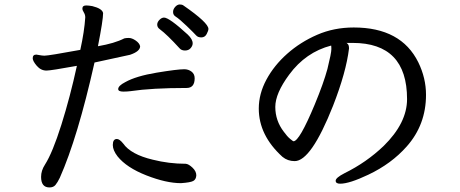

<svg xmlns="http://www.w3.org/2000/svg" viewBox="-20 -803 2040 851"><path d="M782.2 8.8Q716.8 8.8 628.9 -25.6Q541 -60.1 501 -109.9Q480 -137.2 480 -160.2Q480 -187 498 -187Q509.8 -187 525.9 -167Q560.1 -118.2 657.2 -95.2Q729 -77.1 803.2 -77.1Q815.9 -76.2 833 -60.1Q850.1 -43.9 850.1 -25.9Q849.1 -7.8 836.7 -1Q824.2 5.9 782.2 8.8ZM526.9 -397Q503.9 -397 503.9 -408.2Q503.9 -422.9 535.2 -439Q583 -465.8 674.6 -481Q766.1 -496.1 796.9 -496.1Q814.9 -496.1 828.9 -485.6Q842.8 -475.1 842.8 -456.1Q842.8 -413.1 807.1 -413.1Q652.8 -413.1 558.1 -398.9Q543 -397 526.9 -397ZM775.9 -588.9Q720.2 -649.9 689 -672.9Q676.8 -681.2 676.8 -693.8Q676.8 -705.1 686.8 -715.1Q696.8 -725.1 707 -725.1Q730 -725.1 812 -649.9Q834 -628.9 834 -610.8Q834 -600.1 825 -589.6Q815.9 -579.1 800 -579.1Q784.2 -579.1 775.9 -588.9ZM199.2 27.8Q162.1 27.8 162.1 -19Q162.1 -46.9 179.2 -73.2Q212.9 -126 252 -250Q291 -374 320.8 -511.2Q205.1 -490.2 186 -490.2Q161.1 -490.2 143.1 -511.2Q125 -532.2 125 -544.9Q125 -561 141.1 -561Q145 -561 165 -557.1L176.8 -556.2Q195.8 -556.2 335.9 -582Q354 -664.1 357.9 -726.1Q357.9 -737.8 351.6 -747.8Q345.2 -757.8 345.2 -765.1Q345.2 -778.8 361.8 -778.8Q373 -778.8 389.2 -775.9Q433.1 -765.1 437 -745.1Q437 -713.9 414.1 -598.1Q487.8 -610.8 530.8 -632.8Q538.1 -634.8 550.8 -634.8Q564.9 -634.8 581.5 -623.3Q598.1 -611.8 601.1 -598.1Q601.1 -575.2 556.2 -560.1L398.9 -525.9Q324.2 -192.9 245.1 -15.1Q234.9 5.9 225.8 16.8Q216.8 27.8 199.2 27.8ZM872.1 -637.2Q856.9 -637.2 848.9 -646.5Q840.8 -655.8 807.9 -687.5Q774.9 -719.2 757.8 -730Q747.1 -736.8 747.1 -750Q747.1 -762.2 756.6 -772.7Q766.1 -783.2 776.9 -783.2Q787.1 -783.2 793 -778.8Q903.8 -702.1 903.8 -674.8Q903.8 -667 896 -652.1Q888.2 -637.2 872.1 -637.2Z M1280.8 -176.8Q1307.1 -176.8 1375 -339.8Q1414.1 -434.1 1431.2 -497.1Q1448.7 -567.9 1448.7 -585Q1448.7 -598.1 1447.8 -601.1Q1335 -571.8 1261.7 -472.2Q1200.2 -389.2 1200.2 -329.1Q1200.2 -268.1 1237.8 -219.2Q1252.9 -198.2 1265.9 -187.5Q1278.8 -176.8 1280.8 -176.8ZM1487.8 11.2Q1467.8 11.2 1467.8 -2Q1467.8 -15.1 1506.8 -35.2Q1604 -83 1680.2 -155.8Q1784.2 -257.8 1784.2 -363.8Q1784.2 -612.8 1543 -612.8H1518.1L1516.1 -613.8Q1516.1 -612.8 1521.5 -607.9Q1526.9 -603 1526.9 -587.9Q1514.2 -482.9 1456.1 -334Q1358.9 -88.9 1286.1 -88.9Q1254.9 -88.9 1231.9 -107.9Q1127 -203.1 1127 -321.8Q1127 -387.2 1160.9 -450.2Q1194.8 -513.2 1252.9 -564.7Q1311 -616.2 1385.5 -648.7Q1460 -681.2 1547.9 -681.2Q1757.8 -681.2 1834 -526.9Q1868.2 -457 1868.2 -382.8Q1868.2 -250 1782.7 -153.8Q1714.8 -77.1 1612.8 -28.8Q1528.8 11.2 1487.8 11.2Z"/></svg>

Font: LXGW WenKai GB Screen
Style: Regular
Weight: 400
Designer: LXGW / Fontworks Inc.
Foundry: LXGW / Fontworks Inc.
Version: Version 1.321;February 19, 2024;FontCreator 14.0.0.2901 64-b